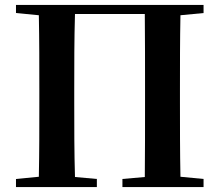

<svg xmlns="http://www.w3.org/2000/svg" viewBox="-20 -761 893 781"><path d="M45 -708 138 -699C140 -598 140 -496 140 -394V-346C140 -243 140 -141 138 -42L45 -33V0H374V-33L285 -41C282 -142 282 -243 282 -347V-394C282 -498 282 -602 285 -704H569C570 -601 570 -498 570 -394V-347C570 -242 570 -141 569 -41L478 -33V0H808V-33L714 -42C712 -143 712 -245 712 -346V-394C712 -497 712 -599 714 -699L808 -708V-741H45Z"/></svg>

Font: Source Han Serif CN
Style: Bold
Weight: 700
Designer: Ryoko NISHIZUKA 西塚涼子 (kana & ideographs); Frank Grießhammer (Latin, Greek & Cyrillic); Wenlong ZHANG 张文龙 (bopomofo); San
Foundry: Adobe
Version: Version 2.003;hotconv 1.1.1;makeotfexe 2.6.0